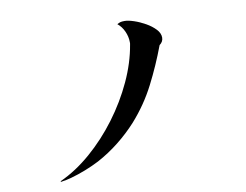

<svg xmlns="http://www.w3.org/2000/svg" viewBox="-76 -808 1151 900"><g transform="rotate(-10 500.0 -357.5)"><path d="M729 -596Q729 -576 711 -563Q677 -472 633 -386Q589 -300 523 -226Q483 -182 434.5 -143.5Q386 -105 332 -76Q301 -60 265.5 -46Q230 -32 194 -22Q183 -19 171 -16.5Q159 -14 145 -12L143 -15Q220 -50 291.5 -112Q363 -174 422 -253Q481 -332 521 -418.5Q561 -505 575 -589Q576 -592 576 -595Q576 -598 576 -601Q576 -627 564.5 -652.5Q553 -678 533 -694Q542 -699 548.5 -701Q555 -703 569 -703Q586 -703 613 -694Q640 -685 666.5 -670Q693 -655 711 -636Q729 -617 729 -596Z"/></g></svg>

Font: Kaisei Tokumin Medium
Style: Regular
Weight: 500
Designer: Font-Kai, 金井和夫
Foundry: KAZUO KANAI
Version: Version 5.003